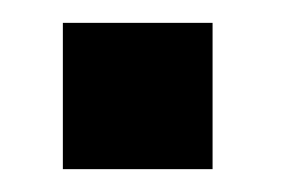

<svg xmlns="http://www.w3.org/2000/svg" viewBox="-20 -148 260 168"><path d="M35 -128H166V0H35Z"/></svg>

Font: Kreadon Light
Style: Bold
Weight: 600
Designer: Reiya WATANABE
Foundry: StudioGnu
Version: Version 1.003; ttfautohint (v1.8.4.7-5d5b);gftools[0.9.32]